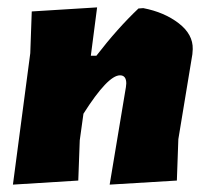

<svg xmlns="http://www.w3.org/2000/svg" viewBox="-20 -496 565 520"><path d="M15 4 62 -352 66 -465 243 -476 226 -345H241Q298 -419 355 -473L368 -474Q425 -463 464 -433Q503 -403 502 -363L501 -349L463 -119L459 -7L277 4L321 -260L322 -270Q322 -292 305 -292Q272 -292 206 -188L196 -116L192 -7Z"/></svg>

Font: Alegreya Sans Black
Style: Italic
Weight: 900
Italic angle: -7°
Designer: Juan Pablo del Peral
Foundry: Huerta Tipografica
Version: Version 2.007